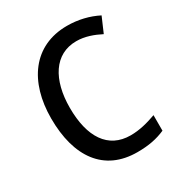

<svg xmlns="http://www.w3.org/2000/svg" viewBox="-173 -844 914 974"><g transform="rotate(-30 284.0 -357.0)"><path d="M362 -633C413 -633 460 -615 501 -594L539 -682C486 -709 425 -724 360 -724C162 -724 56 -570 56 -357C56 -131 156 10 350 10C417 10 466 0 514 -21V-112C464 -94 416 -81 363 -81C232 -81 165 -185 165 -356C165 -520 234 -633 362 -633Z"/></g></svg>

Font: Noto Sans Gujarati SemiCondensed Medium
Style: Regular
Weight: 500
Width: 4
Designer: Jelle Bosma - Monotype Design Team, Universal Thirst
Foundry: Monotype Imaging Inc.
Version: Version 2.106